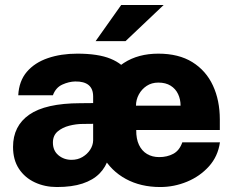

<svg xmlns="http://www.w3.org/2000/svg" viewBox="-20 -743 940 773"><path d="M209 10Q160.5 10 120.2 -8.8Q80 -27.5 56.2 -63.5Q32.5 -99.5 32.5 -151.5Q32.5 -236 98 -281.5Q163.5 -327 302.5 -327.5L355 -328V-354.5Q355 -385.5 336.8 -400.5Q318.5 -415.5 283 -415Q257.5 -414.5 231 -402.5Q204.5 -390.5 193 -359.5H53.5Q56.5 -417 88.2 -454Q120 -491 172.8 -509Q225.5 -527 291 -527Q375.5 -527 425.2 -506.5Q475 -486 496.2 -449.5Q517.5 -413 517.5 -365L417.5 -108Q406.5 -70.5 380.5 -44.2Q354.5 -18 312.2 -4Q270 10 209 10ZM268 -99.5Q293 -99.5 312.2 -111Q331.5 -122.5 343 -140.2Q354.5 -158 355 -177.5V-244.5L312.5 -244Q287 -244 259.2 -237Q231.5 -230 212.2 -213.8Q193 -197.5 193 -169Q193 -136.5 215.2 -118Q237.5 -99.5 268 -99.5ZM528.5 -219.5Q528 -184 539.5 -159.8Q551 -135.5 572 -123Q593 -110.5 621 -110.5Q653 -110.5 677.8 -123.8Q702.5 -137 714 -170H865.5Q857.5 -113.5 821.2 -73.2Q785 -33 733 -11.5Q681 10 625 10Q546.5 10 486.8 -22.5Q427 -55 393.8 -114Q360.5 -173 360.5 -252.5Q360.5 -328 391 -390.2Q421.5 -452.5 479 -489.8Q536.5 -527 617.5 -527Q699.5 -527 754.5 -492.8Q809.5 -458.5 837.2 -398.8Q865 -339 865 -262V-219.5ZM527.5 -317.5H707Q707 -343 697 -364.2Q687 -385.5 667 -398Q647 -410.5 617.5 -410.5Q590.5 -410.5 570.5 -397.2Q550.5 -384 539 -362.8Q527.5 -341.5 527.5 -317.5ZM468 -723H639L485.5 -577.5H365Z"/></svg>

Font: Public Sans ExtraBold
Style: Regular
Weight: 800
Designer: The Public Sans Project Authors: Dan O. Williams and USWDS (Libre Franklin designed by Pablo Impallari and Rodrigo Fuenz
Version: Version 1.007